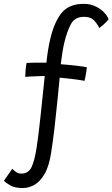

<svg xmlns="http://www.w3.org/2000/svg" viewBox="-48 -712 568 970"><path d="M374.5 -692.5Q408.5 -692.5 435.2 -679.5Q462 -666.5 479 -648Q496 -629.5 500.5 -614Q492 -603 476.8 -589.5Q461.5 -576 453 -570.5Q447.5 -586 429.5 -606.5Q411.5 -627 377 -627Q330 -627 310 -589.8Q290 -552.5 276 -493Q271 -471.5 266.2 -440Q261.5 -408.5 259 -387.5Q275.5 -386.5 300.5 -384Q325.5 -381.5 350.2 -378.5Q375 -375.5 391 -372Q389.5 -358.5 386.2 -338.8Q383 -319 379 -303.5Q372 -305.5 336 -310.5Q300 -315.5 253.5 -319.5Q248 -264 241.5 -197.5Q235 -131 227.2 -64.5Q219.5 2 210.5 58.5Q200 128 177 167.2Q154 206.5 125.2 222.2Q96.5 238 67 238Q26.5 238 3.5 224.5Q-19.5 211 -28 201L14 140.5Q21 148 32.5 156.5Q44 165 59 165Q96.5 165 112 131Q127.5 97 137.5 30.5Q141.5 5.5 146.5 -35Q151.5 -75.5 156.8 -125Q162 -174.5 167.5 -227Q173 -279.5 178 -328Q164.5 -328 144.8 -327.2Q125 -326.5 106.8 -325.5Q88.5 -324.5 79.5 -323.5Q79.5 -335.5 81.2 -357.2Q83 -379 86.5 -394Q95.5 -395 117 -395.2Q138.5 -395.5 159.2 -395.5Q180 -395.5 186.5 -395.5Q189.5 -425.5 194.5 -457Q199.5 -488.5 206 -516Q227.5 -605 265 -648.8Q302.5 -692.5 374.5 -692.5Z"/></svg>

Font: Grandstander Light
Style: Regular
Weight: 300
Designer: Tyler Finck
Foundry: Etcetera Type Co
Version: Version 1.200; ttfautohint (v1.8.3)